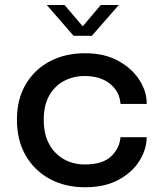

<svg xmlns="http://www.w3.org/2000/svg" viewBox="-20 -758 671 788"><path d="M328.5 10.5Q248 10.5 185 -23.2Q122 -57 85.8 -119.2Q49.5 -181.5 49.5 -266.5Q49.5 -351 85.8 -412.2Q122 -473.5 185 -506.5Q248 -539.5 328.5 -539.5Q409 -539.5 465.5 -508.2Q522 -477 552 -430Q582 -383 582 -335V-331.5H474.5Q474.5 -334 474 -337.2Q473.5 -340.5 473 -343.5Q466.5 -387.5 428 -416.8Q389.5 -446 327.5 -446Q281.5 -446 243.5 -426.2Q205.5 -406.5 182.5 -366.5Q159.5 -326.5 159.5 -266.5Q159.5 -206.5 182.2 -165.8Q205 -125 243.2 -104Q281.5 -83 327.5 -83Q401.5 -83 436.2 -116.5Q471 -150 474.5 -195H582Q582 -146.5 553 -99Q524 -51.5 467.5 -20.5Q411 10.5 328.5 10.5ZM172 -737.5H245L319.5 -650L393.5 -737.5H467.5L357 -611H282Z"/></svg>

Font: Epilogue Medium
Style: Regular
Weight: 500
Designer: Tyler Finck
Foundry: Etcetera Type Co
Version: Version 2.111; ttfautohint (v1.8.3)